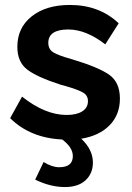

<svg xmlns="http://www.w3.org/2000/svg" viewBox="-20 -554 534 775"><path d="M464 -156Q464 -91 422.5 -48.5Q381 -6 308 6Q355 50 355 102Q355 146 325.5 173.5Q296 201 242 201Q183 201 122 171L156 100Q190 121 219 121Q274 121 274 76Q274 41 231 9Q102 3 21 -77L69 -164Q162 -90 249 -90Q289 -90 312 -104.5Q335 -119 335 -146Q335 -169 315 -180.5Q295 -192 247 -206Q233 -210 225 -212Q129 -243 89.5 -273.5Q50 -304 50 -365Q50 -442 108 -488Q166 -534 262 -534Q381 -534 459 -460L405 -375Q327 -435 256 -435Q175 -435 175 -381Q175 -355 195.5 -342.5Q216 -330 270 -315Q377 -283 420.5 -252.5Q464 -222 464 -156Z"/></svg>

Font: Raleway-v4020
Style: Bold
Weight: 700
Designer: Matt McInerney, Pablo Impallari, Rodrigo Fuenzalida
Foundry: Matt McInerney, Pablo Impallari, Rodrigo Fuenzalida
Version: Version 4.020;PS 004.020;hotconv 1.0.88;makeotf.lib2.5.64775